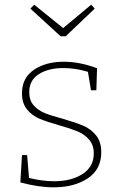

<svg xmlns="http://www.w3.org/2000/svg" viewBox="-20 -794 516 821"><path d="M249 -286Q304 -270 336 -256.5Q368 -243 390.5 -215.5Q413 -188 413 -143Q413 -70 355.5 -31.5Q298 7 209 7Q145 7 67 -14L74 -131H96L104 -33Q162 -19 212 -19Q285 -19 333 -50Q381 -81 381 -138Q381 -174 361 -197Q341 -220 312 -232Q283 -244 234 -258Q181 -273 149.5 -286Q118 -299 96 -325.5Q74 -352 74 -395Q74 -461 125 -495.5Q176 -530 252 -530Q322 -530 395 -502L392 -408H369L356 -487Q302 -503 251 -503Q187 -503 146 -477Q105 -451 105 -400Q105 -365 124 -343.5Q143 -322 171.5 -310.5Q200 -299 249 -286ZM250 -674 370 -774 385 -757 261 -639H239L110 -757L126 -774Z"/></svg>

Font: Bitter Pro ExtraLight
Style: Regular
Weight: 275
Designer: Sol Matas, and Bitter project Authors
Foundry: Sol Matas
Version: Version 1.010